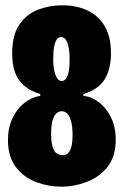

<svg xmlns="http://www.w3.org/2000/svg" viewBox="-20 -693 467 725"><path d="M211 12Q163 12 116.5 -5.5Q70 -23 40 -62Q10 -101 10 -164Q10 -211 27 -246.5Q44 -282 71.5 -304Q99 -326 132 -331V-338L209 -364L295 -338V-331Q326 -328 353.5 -307Q381 -286 399 -250Q417 -214 417 -165Q417 -102 386 -63Q355 -24 307.5 -6Q260 12 211 12ZM217 -107Q223 -107 229.5 -109.5Q236 -112 241.5 -120Q247 -128 250.5 -143Q254 -158 254 -183Q254 -215 248.5 -235Q243 -255 234 -264Q225 -273 213 -273Q201 -273 192 -264Q183 -255 178 -236Q173 -217 173 -186Q173 -164 176 -149Q179 -134 184.5 -124.5Q190 -115 198.5 -111Q207 -107 217 -107ZM213 -387Q222 -387 229 -396Q236 -405 239.5 -423Q243 -441 243 -469Q243 -491 240.5 -507Q238 -523 234 -533Q230 -543 224 -548Q218 -553 211 -553Q201 -553 194.5 -544Q188 -535 184.5 -517Q181 -499 181 -470Q181 -442 185.5 -423.5Q190 -405 197 -396Q204 -387 213 -387ZM209 -293 132 -329V-338Q95 -349 71.5 -369Q48 -389 37 -419Q26 -449 26 -491Q26 -562 54 -601.5Q82 -641 125 -657Q168 -673 213 -673Q270 -673 311.5 -653Q353 -633 376 -593Q399 -553 399 -492Q399 -433 375.5 -394Q352 -355 295 -338V-329Z"/></svg>

Font: Bricolage Grotesque 96pt ExtraBold Condensed
Style: Regular
Weight: 800
Width: 3
Version: Version 1.001;gftools[0.9.33.dev8+g029e19f]